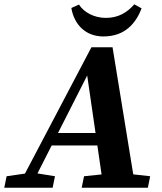

<svg xmlns="http://www.w3.org/2000/svg" viewBox="-49 -878 757 898"><path d="M-29 0H197.2L208.1 -53.7L114.8 -68.7H86L-18.1 -53.7L-29 0ZM33 0H92.3L390 -586.3L355.1 -550.3L435.1 0H584.4L477.4 -657H378.6L33 0ZM179.8 -197.8H475.2L469.5 -256.1H203.2L179.8 -197.8ZM333.1 0H642.5L653.4 -53.7L518.6 -68.7H489.7L344 -53.7L333.1 0ZM434.5 -707.5C537.5 -707.5 586.9 -771.1 613.4 -838.8L579.1 -857.7C544.4 -817.8 502.4 -794.3 446.2 -794.3C391.2 -794.3 343 -820.6 320.4 -856.7L284.7 -840.6C298 -761.5 352.8 -707.5 434.5 -707.5Z"/></svg>

Font: Source Serif Variable
Style: Italic
Weight: 389
Italic angle: -12°
Designer: Frank Grießhammer
Foundry: Adobe Systems Incorporated
Version: Version 3.001;hotconv 1.0.111;makeotfexe 2.5.65597